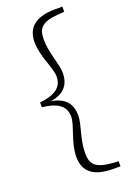

<svg xmlns="http://www.w3.org/2000/svg" viewBox="-175 -830 722 1062"><g transform="rotate(-20 186.0 -299.0)"><path d="M43 -285C143 -274 178 -237 178 -181C178 -129 128 -46 128 39C128 124 180 171 299 171H340V141L304 139C209 131 181 104 181 37C181 -47 217 -119 217 -173C217 -236 188 -286 101 -299C188 -312 217 -362 217 -425C217 -478 181 -550 181 -634C181 -702 209 -729 304 -736L340 -739V-769H299C180 -769 128 -721 128 -636C128 -551 178 -469 178 -417C178 -361 143 -324 43 -313Z"/></g></svg>

Font: Noto Serif CJK SC ExtraLight
Style: Regular
Weight: 200
Designer: Ryoko NISHIZUKA 西塚涼子 (kana & ideographs); Frank Grießhammer (Latin, Greek & Cyrillic); Wenlong ZHANG 张文龙 (bopomofo); San
Foundry: Adobe
Version: Version 2.001;hotconv 1.1.0;makeotfexe 2.6.0